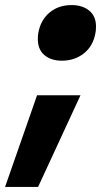

<svg xmlns="http://www.w3.org/2000/svg" viewBox="-89 -572 406 756"><path d="M62 -443Q60 -434 60 -418Q60 -377 86 -355Q112 -333 155 -333Q205 -333 241.5 -362Q278 -391 287 -443Q289 -452 289 -468Q289 -508 262.5 -530Q236 -552 193 -552Q141 -552 106 -522.5Q71 -493 62 -443ZM228 -197H57L-69 164H61Z"/></svg>

Font: Geom Black
Style: Bold Italic
Weight: 900
Italic angle: -10°
Version: Version 1.102